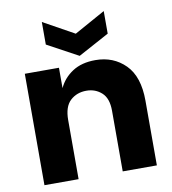

<svg xmlns="http://www.w3.org/2000/svg" viewBox="-87 -871 850 947"><g transform="rotate(-10 338.0 -397.5)"><path d="M59 0ZM59 0ZM622 0H451V-304Q451 -366 419.5 -394.5Q388 -423 343 -423Q295 -423 262.5 -393Q230 -363 230 -296V0H59V-558H230V-456Q252 -504 298 -534Q344 -564 413 -564Q503 -564 562.5 -504.5Q622 -445 622 -324ZM341 -598 186 -682V-795L341 -709L496 -795V-682Z"/></g></svg>

Font: Ulagadi Sans
Style: Bold
Weight: 700
Designer: Ninad Kale (Devanagari), Jonny Pinhorn (Latin)
Foundry: Indian Type Foundry
Version: Version 3.01;March 29, 2020;FontCreator 12.0.0.2522 64-bit; 